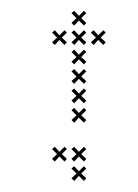

<svg xmlns="http://www.w3.org/2000/svg" viewBox="-20 -337 254 353"><path d="M102.9 -45 93.6 -53.6 102.9 -62.9 98.6 -67.1 89.3 -57.9 80.7 -67.1 75.7 -62.9 85 -53.6 75.7 -45 80.7 -40 89.3 -49.3 98.6 -40ZM138.6 -9.3 129.3 -17.9 138.6 -27.1 134.3 -31.4 125 -22.1 116.4 -31.4 111.4 -27.1 120.7 -17.9 111.4 -9.3 116.4 -4.3 125 -13.6 134.3 -4.3ZM138.6 -116.4 129.3 -125 138.6 -134.3 134.3 -138.6 125 -129.3 116.4 -138.6 111.4 -134.3 120.7 -125 111.4 -116.4 116.4 -111.4 125 -120.7 134.3 -111.4ZM138.6 -152.1 129.3 -160.7 138.6 -170 134.3 -174.3 125 -165 116.4 -174.3 111.4 -170 120.7 -160.7 111.4 -152.1 116.4 -147.1 125 -156.4 134.3 -147.1ZM138.6 -187.9 129.3 -196.4 138.6 -205.7 134.3 -210 125 -200.7 116.4 -210 111.4 -205.7 120.7 -196.4 111.4 -187.9 116.4 -182.9 125 -192.1 134.3 -182.9ZM138.6 -223.6 129.3 -232.1 138.6 -241.4 134.3 -245.7 125 -236.4 116.4 -245.7 111.4 -241.4 120.7 -232.1 111.4 -223.6 116.4 -218.6 125 -227.9 134.3 -218.6ZM138.6 -259.3 129.3 -267.9 138.6 -277.1 134.3 -281.4 125 -272.1 116.4 -281.4 111.4 -277.1 120.7 -267.9 111.4 -259.3 116.4 -254.3 125 -263.6 134.3 -254.3ZM138.6 -295 129.3 -303.6 138.6 -312.9 134.3 -317.1 125 -307.9 116.4 -317.1 111.4 -312.9 120.7 -303.6 111.4 -295 116.4 -290 125 -299.3 134.3 -290ZM102.9 -259.3 93.6 -267.9 102.9 -277.1 98.6 -281.4 89.3 -272.1 80.7 -281.4 75.7 -277.1 85 -267.9 75.7 -259.3 80.7 -254.3 89.3 -263.6 98.6 -254.3ZM174.3 -259.3 165 -267.9 174.3 -277.1 170 -281.4 160.7 -272.1 152.1 -281.4 147.1 -277.1 156.4 -267.9 147.1 -259.3 152.1 -254.3 160.7 -263.6 170 -254.3ZM138.6 -45 129.3 -53.6 138.6 -62.9 134.3 -67.1 125 -57.9 116.4 -67.1 111.4 -62.9 120.7 -53.6 111.4 -45 116.4 -40 125 -49.3 134.3 -40Z"/></svg>

Font: Gossip Low Cross Small
Style: Regular
Weight: 200
Width: 3
Designer: Deborah Khodanovich
Version: Version 1.001;Glyphs 3.3.1 (3343)